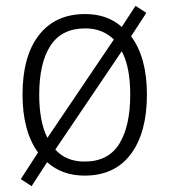

<svg xmlns="http://www.w3.org/2000/svg" viewBox="-20 -590 576 656"><path d="M482 -267Q482 -137 427 -63.5Q372 10 269 10Q192 10 141 -36L88 46L51 22L110 -69Q57 -142 57 -267Q57 -398 113 -470Q169 -542 271 -542Q347 -542 396 -498L443 -570L480 -546L428 -466Q482 -393 482 -267ZM114 -267Q114 -174 142 -119L369 -455Q351 -473 326.5 -483Q302 -493 271 -493Q191 -493 152.5 -434Q114 -375 114 -267ZM425 -267Q425 -312 418 -349.5Q411 -387 396 -415L169 -79Q206 -38 269 -38Q350 -38 387.5 -98.5Q425 -159 425 -267Z"/></svg>

Font: Noto Sans Lao UI SemCond Light
Style: Regular
Weight: 300
Width: 4
Designer: Monotype Design Team
Foundry: Monotype Imaging Inc.
Version: Version 2.000; ttfautohint (v1.8.4.7-5d5b)